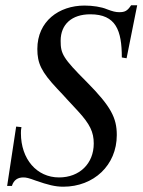

<svg xmlns="http://www.w3.org/2000/svg" viewBox="-20 -687 540 725"><path d="M498 -667H475C461 -646 452 -641 430 -641C417 -641 405 -644 384 -652C363 -661 330 -666 299 -666C203 -666 121 -607 121 -502C121 -448 136 -416 196 -352C209 -339 221 -325 235 -310L274 -268C320 -218 334 -188 334 -145C334 -69 280 -17 203 -17C119 -17 59 -86 59 -184C59 -191 59 -198 61 -207L41 -209L7 15H25C32 -8 48 -17 68 -17C79 -17 88 -15 115 -5C161 11 188 18 219 18C334 18 421 -63 421 -177C421 -242 399 -285 308 -377C217 -468 209 -484 209 -533C209 -596 252 -633 321 -633C418 -633 440 -572 440 -470L458 -467Z"/></svg>

Font: XITS
Style: Italic
Weight: 400
Italic angle: -16.33°
Designer: MicroPress Inc., with final additions and corrections provided by Coen Hoffman, Elsevier (retired)
Version: Version 1.302